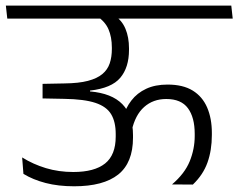

<svg xmlns="http://www.w3.org/2000/svg" viewBox="-42 -650 834 672"><path d="M449 -585H772.5L767.5 -630.5H444.5ZM560 -4.5 633 -4Q669 -38.5 684.2 -81.2Q699.5 -124 699.5 -177.5V-185Q699.5 -235.5 683 -273.8Q666.5 -312 632.5 -333Q598.5 -354 544.5 -354Q501 -354 469.5 -339.2Q438 -324.5 417.8 -298.2Q397.5 -272 388 -237.5L419 -192.5Q431 -247.5 462.5 -275.5Q494 -303.5 540 -303.5Q592 -303.5 615.8 -271.2Q639.5 -239 639.5 -181.5V-174Q639.5 -128.5 622 -85.5Q604.5 -42.5 560 -4.5ZM-16.5 -585H509L504 -630.5H-21.5ZM359 -595.5H294.5Q325.5 -575.5 337.5 -548Q349.5 -520.5 349.5 -483.5V-478.5Q349.5 -450.5 342 -428.2Q334.5 -406 316.2 -390.8Q298 -375.5 265.8 -367Q233.5 -358.5 183 -358L107 -356.5V-305.5L183 -304Q252.5 -303 291.8 -290Q331 -277 347 -250.2Q363 -223.5 363 -181V-172Q363 -107.5 325.8 -77.8Q288.5 -48 214.5 -48Q163.5 -48 118.8 -61.5Q74 -75 35.5 -99L40 -41.5Q73.5 -21 117.8 -9.5Q162 2 217.5 2Q320 2 371.8 -39.2Q423.5 -80.5 423.5 -168V-177Q423.5 -247.5 386.2 -285.5Q349 -323.5 273 -330V-333Q348.5 -341.5 379 -377.8Q409.5 -414 409.5 -475.5V-481Q409.5 -519.5 397.2 -549Q385 -578.5 359 -595.5Z"/></svg>

Font: Anek Devanagari Medium Light
Style: Regular
Weight: 300
Version: Version 1.003